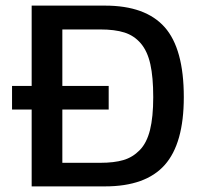

<svg xmlns="http://www.w3.org/2000/svg" viewBox="-20 -664 719 684"><path d="M92.8 0V-273.9H22.9V-357.9H92.8V-644H354Q498.5 -644 566.7 -567.1Q634.8 -490.2 634.8 -317.9Q634.8 -152.8 566.9 -76.4Q499 0 354 0ZM202.1 -84H336.9Q386.7 -84 419.7 -93.8Q452.6 -103.5 477.8 -129.2Q502.9 -154.8 514.4 -200.9Q525.9 -247.1 525.9 -317.9Q525.9 -389.2 515.6 -435.3Q505.4 -481.4 481.7 -509.3Q458 -537.1 423.6 -548.1Q389.2 -559.1 336.9 -559.1H202.1V-357.9H367.2V-273.9H202.1Z"/></svg>

Font: Kanit
Style: Regular
Weight: 400
Designer: Katatrad Team
Foundry: CadsonDemak
Version: Version 1.000;PS 001.000;hotconv 1.0.88;makeotf.lib2.5.64775